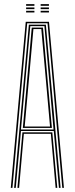

<svg xmlns="http://www.w3.org/2000/svg" viewBox="-20 -905 360 925"><path d="M32 0 104 -800H216L288 0H280L209 -793H111L40 0ZM64 0 88 -267.5H232L256 0H248L225 -260.5H95L72 0ZM48 0 119 -786H201L272 0H264L239 -274H81L56 0ZM81 -281H238L218 -506.8L194 -779H126L101.5 -506.8ZM90 -288.5 109.5 -506.8 133 -772H187L210.5 -506.8L230 -288.5ZM99 -295.5H221L202.2 -506.8L179 -765H141L118 -506.8ZM175.8 -877V-885H215.8V-877ZM105.8 -845V-853H145.8V-845ZM105.8 -861V-869H145.8V-861ZM105.8 -877V-885H145.8V-877ZM175.8 -845V-853H215.8V-845ZM175.8 -861V-869H215.8V-861Z"/></svg>

Font: Big Shoulders Inline Text SC Thin
Style: Regular
Weight: 100
Designer: Patric King
Foundry: XO Type Co
Version: Version 2.002